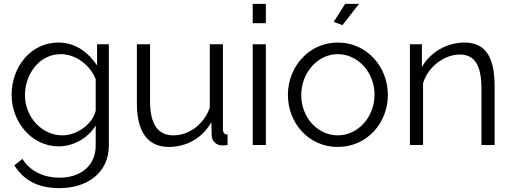

<svg xmlns="http://www.w3.org/2000/svg" viewBox="-20 -750 2648 993"><path d="M40 -259C40 -122 141 7 284 7C359 7 435 -35 475 -101V2C475 114 389 169 288 169C210 169 137 138 96 72L54 105C100 177 168 223 288 223C427 223 543 147 543 2V-521H482V-412C436 -479 371 -530 282 -530C139 -530 40 -404 40 -259ZM475 -179C463 -115 384 -50 303 -50C195 -50 109 -146 109 -258C109 -361 179 -470 295 -470C370 -470 446 -415 475 -340Z M688 -215C688 -67 745 10 854 10C945 10 1028 -37 1073 -118L1075 -48C1076 -21 1097 0 1125 2C1134 2 1141 2 1157 0V-54C1140 -55 1133 -63 1133 -82V-521H1065V-193C1034 -106 957 -50 877 -50C796 -50 756 -108 756 -227V-521H688Z M1287 -630H1355V-730H1287ZM1287 0H1355V-521H1287Z M1751 -620 1837 -730H1765L1706 -637ZM1469 -259C1469 -114 1576 10 1727 10C1878 10 1986 -114 1986 -259C1986 -405 1877 -530 1727 -530C1578 -530 1469 -405 1469 -259ZM1727 -50C1623 -50 1538 -142 1538 -258C1538 -375 1624 -470 1727 -470C1831 -470 1917 -376 1917 -260C1917 -144 1831 -50 1727 -50Z M2538 0V-305C2538 -442 2499 -530 2383 -530C2290 -530 2204 -479 2162 -403V-521H2100V0H2168V-319C2193 -405 2278 -468 2358 -468C2434 -468 2470 -414 2470 -291V0Z"/></svg>

Font: FIGSv2-sans-serif
Style: Regular
Weight: 400
Designer: Matt McInerney, Pablo Impallari, Rodrigo Fuenzalida,Mirko Velimirovic
Foundry: Matt McInerney, Pablo Impallari, Rodrigo Fuenzalida
Version: Version 4.021;hotconv 1.0.109;makeotfexe 2.5.65596